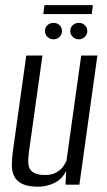

<svg xmlns="http://www.w3.org/2000/svg" viewBox="-20 -708 412 736"><path d="M127.1 7.7Q87.7 7.7 65.7 -2.9Q43.8 -13.6 34.7 -31.8Q25.5 -50.1 25.4 -73.6Q25.4 -97 28.7 -123.3L80.7 -495H142.7L91.7 -131.4Q89.2 -113.7 88.3 -97Q87.4 -80.2 91.7 -66.8Q96.1 -53.3 110.5 -45.3Q124.9 -37.2 152.4 -37.2Q178.9 -37.2 195.4 -46.6Q211.9 -56 221.3 -68.6Q230.7 -81.2 234.9 -92.2L291.3 -495H353.3L284.3 0H231.1L233.8 -53.6Q218.6 -21.2 188.5 -6.7Q158.3 7.7 127.1 7.7ZM185.1 -557.3Q171.4 -557.3 161.9 -566.6Q152.3 -576 152.3 -589.3Q152.3 -602.7 161.9 -611.5Q171.4 -620.4 185.1 -620.4Q198.9 -620.4 208.3 -611.5Q217.6 -602.7 217.6 -589.3Q217.6 -576 208.3 -566.6Q198.9 -557.3 185.1 -557.3ZM282.1 -557.3Q268.4 -557.3 258.8 -566.6Q249.3 -576 249.3 -589.3Q249.3 -602.7 258.8 -611.5Q268.4 -620.4 282.1 -620.4Q295.9 -620.4 305.2 -611.5Q314.6 -602.7 314.6 -589.3Q314.6 -576 305.2 -566.6Q295.9 -557.3 282.1 -557.3ZM146 -654 150.3 -688.2H336L331.7 -654Z"/></svg>

Font: Alumni Sans Thin
Style: Italic
Weight: 100
Italic angle: -8°
Designer: Robert E. Leuschke
Foundry: Robert E. Leuschke
Version: Version 1.016